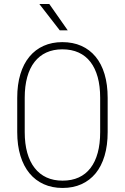

<svg xmlns="http://www.w3.org/2000/svg" viewBox="-20 -932 626 963"><path d="M520 -440.9V-269.5Q520 -202.6 504.4 -150.4Q488.8 -98.1 459.5 -62.5Q430.2 -26.9 388.4 -8.1Q346.7 10.7 293.9 10.7Q241.7 10.7 199.7 -8.1Q157.7 -26.9 128.2 -62.5Q98.6 -98.1 82.5 -150.4Q66.4 -202.6 66.4 -269.5V-440.9Q66.4 -508.3 82.3 -560.3Q98.1 -612.3 127.7 -647.9Q157.2 -683.6 199 -702.1Q240.7 -720.7 292.5 -720.7Q345.7 -720.7 387.7 -702.1Q429.7 -683.6 459.2 -647.9Q488.8 -612.3 504.4 -560.3Q520 -508.3 520 -440.9ZM482.4 -269.5V-441.9Q482.4 -500 470 -545.2Q457.5 -590.3 433.6 -621.3Q409.7 -652.3 374.3 -668.5Q338.9 -684.6 292.5 -684.6Q247.6 -684.6 212.4 -668.5Q177.2 -652.3 153.1 -621.3Q128.9 -590.3 116.5 -545.2Q104 -500 104 -441.9V-269.5Q104 -210.9 116.7 -165.8Q129.4 -120.6 153.8 -89.4Q178.2 -58.1 213.4 -42Q248.5 -25.9 293.9 -25.9Q339.8 -25.9 375 -42Q410.2 -58.1 434.1 -89.4Q458 -120.6 470.2 -165.8Q482.4 -210.9 482.4 -269.5ZM227.1 -912.1 319.8 -779.8H279.8L177.2 -912.1Z"/></svg>

Font: Roboto Condensed ExtraLight
Style: Regular
Weight: 250
Designer: Christian Robertson
Foundry: Google
Version: Version 3.008; 2023